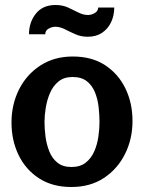

<svg xmlns="http://www.w3.org/2000/svg" viewBox="-20 -736 576 768"><path d="M265 12Q190 12 136.5 -22.5Q83 -57 54.5 -115.5Q26 -174 26 -246Q26 -318 56 -378Q86 -438 141.5 -474Q197 -510 271 -510Q347 -510 400 -475.5Q453 -441 481.5 -382.5Q510 -324 510 -252Q510 -180 480 -120Q450 -60 395.5 -24Q341 12 265 12ZM266 -68Q301 -68 323 -85.5Q345 -103 357 -130.5Q369 -158 373.5 -189.5Q378 -221 378 -248Q378 -276 374.5 -307.5Q371 -339 360 -366.5Q349 -394 327.5 -411Q306 -428 270 -428Q236 -428 214 -410Q192 -392 180 -364Q168 -336 163 -305Q158 -274 158 -248Q158 -221 162 -190Q166 -159 177 -131Q188 -103 209.5 -85.5Q231 -68 266 -68ZM437 -706Q437 -674 424.5 -647.5Q412 -621 388.5 -605Q365 -589 331 -589Q304 -589 281.5 -599Q259 -609 239.5 -619Q220 -629 201 -629Q188 -629 174.5 -621.5Q161 -614 161 -599H96Q96 -647 123.5 -681.5Q151 -716 202 -716Q230 -716 252 -706Q274 -696 293.5 -686Q313 -676 332 -676Q345 -676 358.5 -683.5Q372 -691 373 -706Z"/></svg>

Font: Rosario Light
Style: Bold
Weight: 700
Version: Version 1.101; ttfautohint (v1.8.1.43-b0c9)